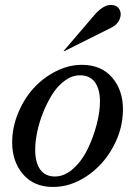

<svg xmlns="http://www.w3.org/2000/svg" viewBox="-20 -740 543 770"><path d="M308.1 -480Q385.7 -480 429.4 -429.4Q473.1 -378.9 473.1 -301.8Q473.1 -222.2 433.1 -149.7Q393.1 -77.1 328.1 -33.7Q263.2 9.8 192.9 9.8Q116.2 9.8 72.5 -41Q28.8 -91.8 28.8 -168.9Q28.8 -228.5 52.5 -286.1Q76.2 -343.8 114.5 -386Q152.8 -428.2 204.1 -454.1Q255.4 -480 308.1 -480ZM200.2 -32.2Q239.3 -32.2 274.4 -64.2Q309.6 -96.2 332 -143.1Q354.5 -189.9 367.7 -240.7Q380.9 -291.5 380.9 -332Q380.9 -382.8 360.6 -410.4Q340.3 -438 300.8 -438Q269.5 -438 240.5 -417Q211.4 -396 190.4 -362.8Q169.4 -329.6 153.3 -289.8Q137.2 -250 129.2 -210.7Q121.1 -171.4 121.1 -139.2Q121.1 -87.9 141.4 -60.1Q161.6 -32.2 200.2 -32.2ZM234.9 -535.2 359.9 -681.2Q394.5 -720.2 423.8 -720.2Q448.7 -720.2 458.7 -702.9Q468.8 -685.5 460.2 -663.8Q451.7 -642.1 428.2 -629.9L238.8 -535.2Z"/></svg>

Font: Redaction
Style: Italic
Weight: 400
Designer: Jeremy Mickel / Forest Young
Foundry: MCKL
Version: Version 2.001;hotconv 1.0.113;makeotfexe 2.5.65598 DEVELOPME